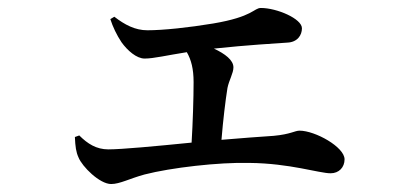

<svg xmlns="http://www.w3.org/2000/svg" viewBox="-20 -496 1040 482"><path d="M168 -152C169 -128 171 -114 177 -101C186 -78 230 -34 259 -34C281 -34 306 -48 343 -58C409 -75 529 -89 606 -87C708 -86 781 -61 810 -61C831 -61 845 -76 845 -96C845 -127 771 -168 732 -168C720 -168 710 -159 667 -155C633 -153 586 -149 536 -145C540 -194 546 -244 551 -275C555 -295 566 -312 566 -327C566 -345 545 -361 517 -374C602 -383 672 -387 701 -389C727 -390 738 -408 738 -425C738 -449 675 -476 635 -476C617 -476 616 -454 515 -437C455 -427 390 -420 350 -420C319 -420 293 -434 267 -454L257 -448C263 -429 273 -408 285 -390C300 -369 323 -349 343 -349C366 -349 398 -357 449 -365C460 -346 466 -323 466 -290C466 -250 464 -187 461 -138C371 -129 285 -121 252 -121C222 -121 200 -135 179 -156Z"/></svg>

Font: Noto Serif SC SemiBold
Style: Regular
Weight: 600
Designer: Ryoko NISHIZUKA 西塚涼子 (kana & ideographs); Frank Grießhammer (Latin, Greek & Cyrillic); Wenlong ZHANG 张文龙 (bopomofo); San
Foundry: Adobe
Version: Version 2.001;hotconv 1.1.0;makeotfexe 2.6.0